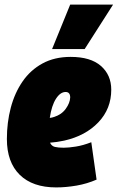

<svg xmlns="http://www.w3.org/2000/svg" viewBox="-20 -807 513 837"><path d="M401 -24Q360 -6 314 2Q268 10 225 10Q122 10 66 -45Q10 -100 10 -201Q10 -273 27 -337.5Q44 -402 78.5 -452Q113 -502 165.5 -530.5Q218 -559 288 -559Q375 -559 420 -519.5Q465 -480 465 -416Q465 -333 409 -274Q353 -215 260 -194Q227 -187 198 -185Q205 -170 219.5 -166.5Q234 -163 258 -163Q279 -163 310.5 -168Q342 -173 378 -187ZM266 -406Q243 -406 224 -376.5Q205 -347 197 -293Q207 -294 215 -297Q248 -307 266.5 -332.5Q285 -358 286 -382Q286 -406 266 -406ZM207 -593 286 -787H473L349 -593Z"/></svg>

Font: Georama Semi Condensed Black
Style: Italic
Weight: 900
Width: 4
Italic angle: -9°
Designer: Jean-Baptiste Levee
Foundry: Production Type
Version: Version 1.000